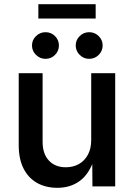

<svg xmlns="http://www.w3.org/2000/svg" viewBox="-20 -899 646 926"><path d="M256.8 6.8Q200.7 6.8 158.7 -16.8Q116.7 -40.5 93.5 -86.4Q70.3 -132.3 70.3 -198.7V-545.9H185.5V-214.8Q185.5 -157.2 215.6 -124.8Q245.6 -92.3 297.4 -92.3Q333 -92.3 360.6 -107.9Q388.2 -123.5 404.1 -153.1Q419.9 -182.6 419.9 -224.1V-545.9H535.6V0H425.8L424.8 -134.3H435.1Q411.1 -61 365.7 -27.1Q320.3 6.8 256.8 6.8ZM410.2 -615.2Q383.3 -615.2 364.3 -634.3Q345.2 -653.3 345.2 -679.7Q345.2 -706.1 364.3 -724.9Q383.3 -743.7 410.2 -743.7Q437 -743.7 456.1 -724.9Q475.1 -706.1 475.1 -679.7Q475.1 -653.3 456.1 -634.3Q437 -615.2 410.2 -615.2ZM199.7 -615.2Q172.9 -615.2 153.6 -634.3Q134.3 -653.3 134.3 -679.7Q134.3 -706.1 153.6 -724.9Q172.9 -743.7 199.7 -743.7Q226.6 -743.7 245.4 -724.9Q264.2 -706.1 264.2 -679.7Q264.2 -653.3 245.4 -634.3Q226.6 -615.2 199.7 -615.2ZM441.4 -878.9V-809.6H165V-878.9Z"/></svg>

Font: Inter
Style: 540
Weight: 540
Designer: Rasmus Andersson
Foundry: rsms
Version: Version 4.001;git-66647c0bb